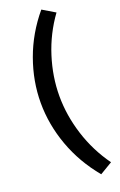

<svg xmlns="http://www.w3.org/2000/svg" viewBox="-190 -930 693 1112"><g transform="rotate(-20 156.5 -373.5)"><path d="M304 -835Q230 -733 192 -613Q154 -493 154 -374Q154 -255 192 -135Q230 -15 304 88L227 134Q134 22 86.5 -109Q39 -240 39 -374Q39 -507 86.5 -638.5Q134 -770 227 -881Z"/></g></svg>

Font: Bitter Pro SemiBold
Style: Regular
Weight: 600
Designer: Sol Matas, and Bitter project Authors
Foundry: Sol Matas
Version: Version 1.010